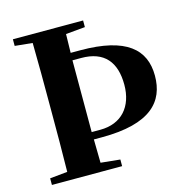

<svg xmlns="http://www.w3.org/2000/svg" viewBox="-109 -849 918 951"><g transform="rotate(-15 349.5 -373.5)"><path d="M41 0H401V-34L302 -44L300 -164H341C593 -164 674 -259 674 -391C674 -526 585 -608 349 -608H300L302 -704L401 -713V-747H41V-713L131 -704C133 -602 133 -499 133 -395V-351C133 -247 133 -144 131 -43L41 -34ZM299 -570H344C462 -570 516 -503 516 -387C516 -275 453 -202 343 -202H299V-352V-397Z"/></g></svg>

Font: GenKiMin2 TW H
Style: Regular
Weight: 900
Version: Version 2.100;PS 2.1;hotconv 16.6.51;makeotf.lib2.5.65220 DE